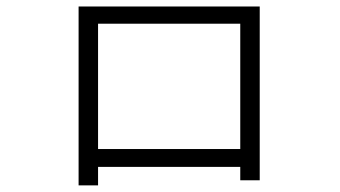

<svg xmlns="http://www.w3.org/2000/svg" viewBox="-20 -639 1040 588"><path d="M220.7 -71.3V-619.1H775.4V-86.9H715.8V-127.9H280.3V-71.3ZM280.3 -182.6H715.8V-566.4H280.3Z"/></svg>

Font: Gothic A1 Light
Style: Regular
Weight: 300
Version: Version 2.50